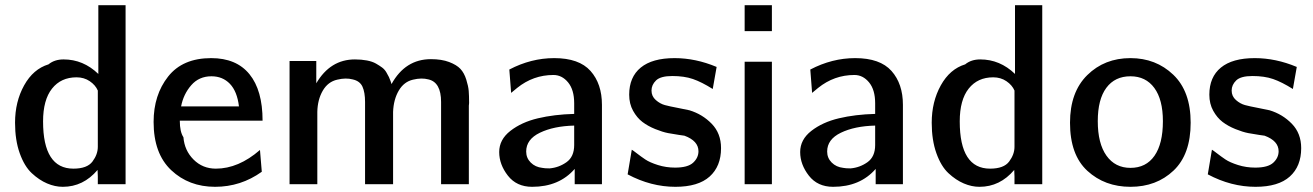

<svg xmlns="http://www.w3.org/2000/svg" viewBox="-20 -710 5061 740"><path d="M38 -237Q38 -318 73 -381Q108 -444 167 -462Q190 -481 225 -481Q301 -481 359 -425V-690H464V0H357V-30Q357 -34 356.5 -42.5Q356 -51 356 -55Q301 10 222 10Q192 10 161.5 -3Q131 -16 102.5 -42.5Q74 -69 56 -119.5Q38 -170 38 -237ZM146 -242Q146 -60 263 -60Q316 -60 336.5 -87.5Q357 -115 357 -144V-361Q348 -382 326 -397Q304 -412 275 -412Q215 -412 180.5 -368.5Q146 -325 146 -242Z M572 -240Q572 -344 628 -415Q684 -486 794 -486Q891 -486 941.5 -424Q992 -362 992 -245H673Q673 -202 687 -181Q691 -130 726 -95Q761 -60 812 -60Q899 -60 982 -132L989 -48Q908 10 809 10Q708 10 640 -54Q572 -118 572 -240ZM678 -300H901Q894 -358 866 -387Q838 -416 795 -416Q747 -416 717 -381.5Q687 -347 678 -300Z M1096 0V-475H1199V-389Q1253 -481 1348 -481Q1373 -481 1394 -477Q1415 -473 1429 -465Q1443 -457 1453 -449.5Q1463 -442 1469.5 -430.5Q1476 -419 1479 -413Q1482 -407 1485.5 -397Q1489 -387 1489 -386Q1542 -482 1641 -482Q1682 -482 1711 -471Q1740 -460 1754.5 -444.5Q1769 -429 1777 -403.5Q1785 -378 1786.5 -359.5Q1788 -341 1788 -313Q1788 -311 1787.5 -307.5Q1787 -304 1787 -303V0H1680V-317Q1680 -393 1631 -404Q1605 -411 1572 -403Q1537 -395 1517 -361Q1497 -327 1495 -279V0H1387V-317Q1387 -354 1377 -376Q1367 -398 1339 -404Q1313 -411 1280 -403Q1244 -395 1224 -360.5Q1204 -326 1203 -279V-275V0Z M2193 -271V-312Q2193 -364 2169.5 -392.5Q2146 -421 2113 -421Q2035 -421 1973 -371L1950 -352L1943 -442Q2027 -486 2116 -486Q2212 -486 2256 -436.5Q2300 -387 2300 -306V0H2195V-59Q2135 10 2031 10Q1971 10 1937.5 -33Q1904 -76 1904 -124Q1904 -172 1947 -205.5Q1990 -239 2053 -254Q2116 -269 2193 -271ZM2008 -126Q2008 -101 2025.5 -83.5Q2043 -66 2070 -63Q2079 -61 2098 -61Q2134 -64 2163.5 -85Q2193 -106 2193 -151V-226Q2114 -224 2061 -198.5Q2008 -173 2008 -126Z M2399 -38 2415 -133Q2419 -131 2434.5 -119Q2450 -107 2467 -95.5Q2484 -84 2515.5 -74Q2547 -64 2582 -64Q2631 -64 2651.5 -83Q2672 -102 2672 -127Q2672 -167 2618 -187L2597 -190Q2576 -193 2555 -197Q2534 -201 2505.5 -212.5Q2477 -224 2456 -240Q2435 -256 2420 -283Q2405 -310 2405 -345Q2405 -413 2449.5 -449.5Q2494 -486 2580 -486Q2661 -486 2742 -452L2727 -367Q2684 -394 2650.5 -405.5Q2617 -417 2571 -417Q2526 -417 2508.5 -400Q2491 -383 2491 -361Q2491 -339 2507.5 -324.5Q2524 -310 2542.5 -305Q2561 -300 2593 -294Q2625 -288 2637 -285Q2687 -270 2723 -233Q2759 -196 2759 -139Q2759 -69 2715 -29.5Q2671 10 2583 10Q2489 10 2399 -38Z M2850 0V-472H2955V0ZM2850 -590V-690H2955V-590Z M3353 -271V-312Q3353 -364 3329.5 -392.5Q3306 -421 3273 -421Q3195 -421 3133 -371L3110 -352L3103 -442Q3187 -486 3276 -486Q3372 -486 3416 -436.5Q3460 -387 3460 -306V0H3355V-59Q3295 10 3191 10Q3131 10 3097.5 -33Q3064 -76 3064 -124Q3064 -172 3107 -205.5Q3150 -239 3213 -254Q3276 -269 3353 -271ZM3168 -126Q3168 -101 3185.5 -83.5Q3203 -66 3230 -63Q3239 -61 3258 -61Q3294 -64 3323.5 -85Q3353 -106 3353 -151V-226Q3274 -224 3221 -198.5Q3168 -173 3168 -126Z M3571 -237Q3571 -318 3606 -381Q3641 -444 3700 -462Q3723 -481 3758 -481Q3834 -481 3892 -425V-690H3997V0H3890V-30Q3890 -34 3889.5 -42.5Q3889 -51 3889 -55Q3834 10 3755 10Q3725 10 3694.5 -3Q3664 -16 3635.5 -42.5Q3607 -69 3589 -119.5Q3571 -170 3571 -237ZM3679 -242Q3679 -60 3796 -60Q3849 -60 3869.5 -87.5Q3890 -115 3890 -144V-361Q3881 -382 3859 -397Q3837 -412 3808 -412Q3748 -412 3713.5 -368.5Q3679 -325 3679 -242Z M4104 -237Q4104 -355 4170.5 -420.5Q4237 -486 4337 -486Q4435 -486 4502 -422Q4569 -358 4569 -237Q4569 -115 4503 -52.5Q4437 10 4337 10Q4238 10 4171 -51.5Q4104 -113 4104 -237ZM4211 -243Q4211 -157 4244.5 -110Q4278 -63 4337 -63Q4397 -63 4429.5 -109.5Q4462 -156 4462 -243Q4462 -326 4429 -371Q4396 -416 4337 -416Q4277 -416 4244 -371.5Q4211 -327 4211 -243Z M4635 -38 4651 -133Q4655 -131 4670.5 -119Q4686 -107 4703 -95.5Q4720 -84 4751.5 -74Q4783 -64 4818 -64Q4867 -64 4887.5 -83Q4908 -102 4908 -127Q4908 -167 4854 -187L4833 -190Q4812 -193 4791 -197Q4770 -201 4741.5 -212.5Q4713 -224 4692 -240Q4671 -256 4656 -283Q4641 -310 4641 -345Q4641 -413 4685.5 -449.5Q4730 -486 4816 -486Q4897 -486 4978 -452L4963 -367Q4920 -394 4886.5 -405.5Q4853 -417 4807 -417Q4762 -417 4744.5 -400Q4727 -383 4727 -361Q4727 -339 4743.5 -324.5Q4760 -310 4778.5 -305Q4797 -300 4829 -294Q4861 -288 4873 -285Q4923 -270 4959 -233Q4995 -196 4995 -139Q4995 -69 4951 -29.5Q4907 10 4819 10Q4725 10 4635 -38Z"/></svg>

Font: Coval
Style: Medium
Weight: 500
Foundry: Context Ltd
Version: Version 001.000